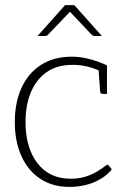

<svg xmlns="http://www.w3.org/2000/svg" viewBox="-20 -726 489 752"><path d="M251 6Q186 6 138 -25.5Q90 -57 64 -114.5Q38 -172 38 -248Q38 -324 64 -381.5Q90 -439 140 -471.5Q190 -504 262 -504Q294 -504 329.5 -495Q365 -486 399 -470V-446L374 -447Q348 -459 321.5 -465.5Q295 -472 264 -472Q204 -472 163.5 -444Q123 -416 101.5 -366Q80 -316 80 -248Q80 -148 126.5 -87Q173 -26 257 -26Q290 -26 316 -34.5Q342 -43 362.5 -55.5Q383 -68 396 -79Q399 -81 402.5 -80Q406 -79 407 -76L418 -63Q394 -32 350 -13Q306 6 251 6ZM366 -455 399 -446V-358H382Q377 -358 374.5 -361.5Q372 -365 372 -369ZM127 -585 235 -706H271L379 -585H352Q345 -585 339 -590L254 -680L168 -590Q167 -588 163.5 -586.5Q160 -585 156 -585Z"/></svg>

Font: Aleo ExtraLight
Style: Regular
Weight: 250
Designer: Alessio Laiso
Foundry: Alessio Laiso
Version: Version 2.001;gftools[0.9.29]